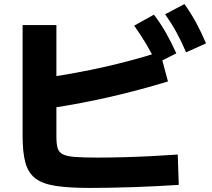

<svg xmlns="http://www.w3.org/2000/svg" viewBox="-20 -875 1040 943"><path d="M422 48Q319 48 253.5 38Q188 28 153 0.5Q118 -27 104.5 -77Q91 -127 91 -207V-752H257V-203Q257 -168 263 -147.5Q269 -127 289 -117Q309 -107 350 -104Q391 -101 459 -101Q523 -101 593 -103Q663 -105 730 -108.5Q797 -112 853 -116L858 33Q811 36 754.5 39Q698 42 638.5 44Q579 46 523 47Q467 48 422 48ZM200 -492Q284 -505 354.5 -518Q425 -531 489.5 -545.5Q554 -560 621.5 -578Q689 -596 766 -620L805 -475Q664 -432 522.5 -399.5Q381 -367 225 -343ZM749 -564Q723 -617 697 -660.5Q671 -704 639 -749L736 -803Q769 -760 795 -714Q821 -668 846 -613ZM894 -618Q871 -672 846.5 -716.5Q822 -761 791 -805L886 -855Q918 -810 943 -764Q968 -718 992 -662Z"/></svg>

Font: M PLUS 2 Thin ExtraBold
Style: Regular
Weight: 800
Version: Version 1.001